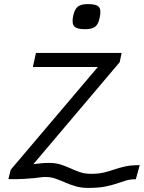

<svg xmlns="http://www.w3.org/2000/svg" viewBox="-20 -877 704 940"><path d="M426 -26Q463.5 -26 489.5 -32.5Q515.5 -39 539.2 -47.2Q563 -55.5 592 -62Q621 -68.5 664 -68.5L645 0.5Q618 0.5 596.2 7Q574.5 13.5 551 21.8Q527.5 30 494.5 36.5Q461.5 43 411 43Q377 43 349.5 34.8Q322 26.5 298.8 16.2Q275.5 6 252.5 -2.2Q229.5 -10.5 203 -10.5Q191.5 -10.5 178.8 -8.8Q166 -7 147.2 -5Q128.5 -3 98.2 -1.2Q68 0.5 21 0L32.5 -46L459 -549H141L156 -618H575.5L566 -572.5L143.5 -73.5Q166 -75.5 181.5 -77.5Q197 -79.5 219 -79.5Q252.5 -79.5 277.8 -71.2Q303 -63 325.2 -52.8Q347.5 -42.5 371.2 -34.2Q395 -26 426 -26ZM396 -734Q355.5 -734 343 -748.5Q330.5 -763 338.5 -800.5Q346 -833 361.5 -845Q377 -857 411 -857Q452 -857 464.2 -842.8Q476.5 -828.5 468 -790.5Q461.5 -758 445.8 -746Q430 -734 396 -734Z"/></svg>

Font: Victor Mono Thin
Style: Italic
Weight: 100
Italic angle: -12°
Monospace: yes
Designer: Rune Bjørnerås
Version: Version 1.561;gftools[0.9.30]